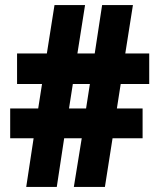

<svg xmlns="http://www.w3.org/2000/svg" viewBox="-20 -734 620 754"><path d="M454 -404H566V-524H472L502 -714H381L352 -524H284L314 -714H194L164 -524H47V-404H145L130 -308H20V-191H112L83 0H203L232 -191H301L270 0H392L422 -191H540V-308H439ZM251 -308 266 -404H333L318 -308Z"/></svg>

Font: Noto Sans Thai Looped Condensed Black
Style: Regular
Weight: 900
Width: 3
Designer: Sasikarn Vongin, Ben Mitchell
Foundry: The Fontpad Ltd
Version: Version 1.001